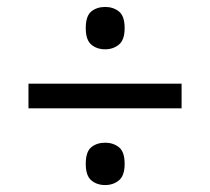

<svg xmlns="http://www.w3.org/2000/svg" viewBox="-20 -634 605 553"><path d="M62 -322V-393H503V-322ZM283 -101Q259 -101 243 -114.5Q227 -128 227 -162Q227 -197 243 -210Q259 -223 283 -223Q306 -223 322.5 -210Q339 -197 339 -162Q339 -128 322.5 -114.5Q306 -101 283 -101ZM283 -492Q259 -492 243 -505.5Q227 -519 227 -553Q227 -588 243 -601Q259 -614 283 -614Q306 -614 322.5 -601Q339 -588 339 -553Q339 -519 322.5 -505.5Q306 -492 283 -492Z"/></svg>

Font: Noto Serif Khmer
Style: Bold
Weight: 700
Version: Version 2.003